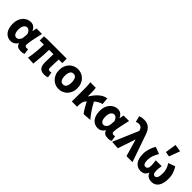

<svg xmlns="http://www.w3.org/2000/svg" viewBox="297 -2177 3573 3573"><g transform="rotate(45 2084.0 -390.5)"><path d="M235 12Q190 12 153.5 -5.5Q117 -23 90.5 -56Q64 -89 50 -137Q36 -185 36 -246Q36 -307 54 -356Q72 -405 102.5 -438.5Q133 -472 172.5 -490Q212 -508 255 -508Q297 -508 332.5 -485.5Q368 -463 392 -409H396L412 -496H557Q547 -453 536 -404.5Q525 -356 515.5 -309.5Q506 -263 499.5 -221.5Q493 -180 493 -152Q493 -127 506.5 -117Q520 -107 541 -107Q556 -107 573 -113L591 -5Q577 2 555.5 7Q534 12 504 12Q451 12 420.5 -6.5Q390 -25 376 -70H373Q323 12 235 12ZM270 -108Q286 -108 302 -116.5Q318 -125 330.5 -139.5Q343 -154 351 -173.5Q359 -193 360 -215L367 -301Q336 -388 278 -388Q261 -388 244.5 -380Q228 -372 215.5 -354.5Q203 -337 195 -310.5Q187 -284 187 -247Q187 -175 209.5 -141.5Q232 -108 270 -108Z M1117 12Q1075 12 1047 0Q1019 -12 1001.5 -34.5Q984 -57 976.5 -88Q969 -119 969 -158Q969 -169 969.5 -193.5Q970 -218 971 -249Q972 -280 972.5 -314.5Q973 -349 973 -380H858Q858 -291 850 -190.5Q842 -90 832 9L685 0Q703 -100 712 -198.5Q721 -297 721 -380H613V-490L687 -496H1207V-380H1114Q1112 -347 1110.5 -310.5Q1109 -274 1108 -242Q1107 -210 1107 -185.5Q1107 -161 1107 -152Q1107 -126 1118.5 -116.5Q1130 -107 1152 -107Q1159 -107 1168.5 -108Q1178 -109 1189 -111L1206 -3Q1192 3 1168.5 7.5Q1145 12 1117 12Z M1496 12Q1449 12 1405.5 -5.5Q1362 -23 1329 -56Q1296 -89 1276 -137.5Q1256 -186 1256 -248Q1256 -310 1276 -358.5Q1296 -407 1329 -440Q1362 -473 1405.5 -490.5Q1449 -508 1496 -508Q1544 -508 1587.5 -490.5Q1631 -473 1664 -440Q1697 -407 1717 -358.5Q1737 -310 1737 -248Q1737 -186 1717 -137.5Q1697 -89 1664 -56Q1631 -23 1587.5 -5.5Q1544 12 1496 12ZM1496 -107Q1543 -107 1564.5 -145Q1586 -183 1586 -248Q1586 -313 1564.5 -351Q1543 -389 1496 -389Q1450 -389 1428.5 -351Q1407 -313 1407 -248Q1407 -183 1428.5 -145Q1450 -107 1496 -107Z M2159 11Q2101 -62 2033 -198Q2031 -195 2026 -190Q1999 -161 1987.5 -123.5Q1976 -86 1976 -29V0H1838V-344Q1838 -373 1836 -415Q1834 -457 1826 -496H1972Q1977 -472 1979 -440.5Q1981 -409 1981 -374V-281H1985Q2013 -324 2043.5 -362.5Q2074 -401 2108.5 -431.5Q2143 -462 2181.5 -482Q2220 -502 2264 -508L2276 -371Q2238 -362 2204 -343.5Q2170 -325 2129 -290Q2147 -254 2171 -214Q2195 -174 2220.5 -136Q2246 -98 2273 -62.5Q2300 -27 2324 0Z M2526 12Q2481 12 2444.5 -5.5Q2408 -23 2381.5 -56Q2355 -89 2341 -137Q2327 -185 2327 -246Q2327 -307 2345 -356Q2363 -405 2393.5 -438.5Q2424 -472 2463.5 -490Q2503 -508 2546 -508Q2588 -508 2623.5 -485.5Q2659 -463 2683 -409H2687L2703 -496H2848Q2838 -453 2827 -404.5Q2816 -356 2806.5 -309.5Q2797 -263 2790.5 -221.5Q2784 -180 2784 -152Q2784 -127 2797.5 -117Q2811 -107 2832 -107Q2847 -107 2864 -113L2882 -5Q2868 2 2846.5 7Q2825 12 2795 12Q2742 12 2711.5 -6.5Q2681 -25 2667 -70H2664Q2614 12 2526 12ZM2561 -108Q2577 -108 2593 -116.5Q2609 -125 2621.5 -139.5Q2634 -154 2642 -173.5Q2650 -193 2651 -215L2658 -301Q2627 -388 2569 -388Q2552 -388 2535.5 -380Q2519 -372 2506.5 -354.5Q2494 -337 2486 -310.5Q2478 -284 2478 -247Q2478 -175 2500.5 -141.5Q2523 -108 2561 -108Z M3058 11 2899 0 3112 -498 3109 -512Q3100 -550 3075.5 -569.5Q3051 -589 3019 -589Q2996 -589 2981 -585Q2966 -581 2949 -573L2917 -692Q2941 -702 2966.5 -707.5Q2992 -713 3036 -713Q3122 -713 3174 -663Q3226 -613 3258 -504L3434 0H3276L3179 -334H3175Z M3656 12Q3566 12 3514 -55.5Q3462 -123 3462 -253Q3462 -284 3468 -317.5Q3474 -351 3484 -384.5Q3494 -418 3508 -449.5Q3522 -481 3539 -508L3677 -456Q3640 -396 3620.5 -341Q3601 -286 3601 -224Q3601 -171 3616 -139Q3631 -107 3663 -107Q3728 -107 3728 -200Q3728 -217 3727 -231.5Q3726 -246 3724.5 -261Q3723 -276 3721 -292.5Q3719 -309 3716 -331H3871Q3868 -309 3866 -292.5Q3864 -276 3862.5 -261Q3861 -246 3860 -231.5Q3859 -217 3859 -200Q3859 -147 3874 -127Q3889 -107 3919 -107Q3947 -107 3964 -142.5Q3981 -178 3981 -247Q3981 -277 3978 -303Q3975 -329 3967.5 -353.5Q3960 -378 3947.5 -403.5Q3935 -429 3917 -459L4052 -508Q4086 -454 4107 -394Q4128 -334 4128 -256Q4128 -127 4079.5 -57.5Q4031 12 3939 12Q3894 12 3855 -9Q3816 -30 3796 -82H3792Q3772 -30 3736.5 -9Q3701 12 3656 12ZM3741 -573 3775 -793 3918 -769 3839 -555Z"/></g></svg>

Font: hySource Sans Pro
Style: Bold
Weight: 700
Designer: Paul D. Hunt
Foundry: Adobe Systems Incorporated
Version: Version 2.021;PS 2.000;hotconv 1.0.86;makeotf.lib2.5.63406